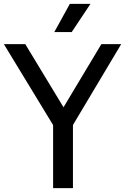

<svg xmlns="http://www.w3.org/2000/svg" viewBox="-40 -967 643 987"><path d="M233 0V-324L-20 -740H90L286.5 -415.5L481 -740H583L335 -324.5V0ZM239 -802 319 -947H425L328.5 -802Z"/></svg>

Font: Encode Sans SmCnd Md
Style: Regular
Weight: 500
Width: 4
Designer: Multiple Designers
Foundry: Impallari Type
Version: Version 3.002; ttfautohint (v1.8.3) -l 8 -r 50 -G 200 -x 14 